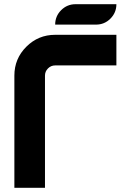

<svg xmlns="http://www.w3.org/2000/svg" viewBox="-20 -899 626 919"><path d="M48.8 -537.1Q48.8 -618.2 106 -675.3Q163.1 -732.4 244.1 -732.4H537.1V-585.9H244.1Q224.1 -585.9 209.7 -571.5Q195.3 -557.1 195.3 -537.1V0H48.8ZM439.5 -781.2H244.1Q244.1 -821.8 272.7 -850.3Q301.3 -878.9 341.8 -878.9H537.1Q537.1 -838.4 508.5 -809.8Q480 -781.2 439.5 -781.2Z"/></svg>

Font: Audex
Style: Regular
Weight: 400
Designer: GGBotNet
Foundry: GGBotNet
Version: 1.00